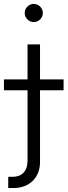

<svg xmlns="http://www.w3.org/2000/svg" viewBox="-74 -738 339 962"><path d="M64 -515.6V-340.3H-54.2V-285.6H64V65.9C64 120.6 35.2 147.9 -10.7 147.9H-32.7V204.1H-5.4C74.7 204.1 126.5 149.9 126.5 74.7V-285.6H244.6V-340.3H126.5V-515.6ZM95.2 -627.4C120.1 -627.4 140.6 -647.9 140.6 -672.9C140.6 -697.8 120.1 -718.3 95.2 -718.3C70.3 -718.3 49.8 -697.8 49.8 -672.9C49.8 -647.9 70.3 -627.4 95.2 -627.4Z"/></svg>

Font: Raveo Display Display Light
Style: Regular
Weight: 300
Designer: Jakub Foglar, Rasmus Andersson (Inter)
Foundry: Jakubfoglar.com
Version: Version 1.100;Glyphs 3.2.3 (3260)